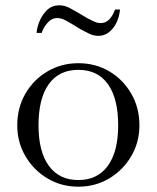

<svg xmlns="http://www.w3.org/2000/svg" viewBox="-20 -692 590 723"><path d="M275 11Q211 11 159 -20Q107 -51 76 -103.5Q45 -156 45 -220Q45 -286 75.5 -339Q106 -392 158.5 -423Q211 -454 275 -454Q340 -454 392 -423Q444 -392 474.5 -339Q505 -286 505 -220Q505 -156 474 -103.5Q443 -51 391 -20Q339 11 275 11ZM275 -14Q347 -14 386 -67.5Q425 -121 425 -220Q425 -321 386.5 -375Q348 -429 275 -429Q202 -429 163.5 -375Q125 -321 125 -220Q125 -121 164 -67.5Q203 -14 275 -14ZM351 -557Q332 -557 314 -566Q296 -575 283 -582L257 -598Q239 -609 224.5 -616.5Q210 -624 196 -624Q174 -624 158 -605Q142 -586 137 -568H118Q118 -583 127 -607.5Q136 -632 155 -652Q174 -672 204 -672Q223 -672 242 -662Q261 -652 271 -646L308 -624Q316 -620 331 -612.5Q346 -605 359 -605Q379 -605 392.5 -620Q406 -635 413 -656H432Q427 -611 404 -584Q381 -557 351 -557Z"/></svg>

Font: Baskervville
Style: Regular
Weight: 400
Designer: Alexis Faudot, Rémi Forte, Morgane Pierson, Rafael Ribas, Tanguy Vanlaeys, Rosalie Wagner, Thomas Huot-Marchand
Foundry: ANRT
Version: Version 1.100